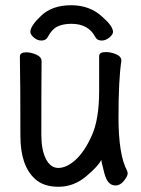

<svg xmlns="http://www.w3.org/2000/svg" viewBox="-20 -690 540 734"><path d="M421 19Q391 19 379 -27.5Q367 -74 367 -79Q357 -56 309.5 -16Q262 24 204 24Q146 24 114 -6Q58 -56 58 -171Q58 -368 56 -474Q56 -490 80 -490Q99 -490 119 -481Q139 -472 139 -456Q138 -368 138 -175Q138 -117 155.5 -82.5Q173 -48 203 -48Q235 -48 269.5 -79.5Q304 -111 331.5 -173Q359 -235 359 -342V-475Q359 -491 384 -491Q404 -491 424 -482.5Q444 -474 444 -458Q433 -385 433 -241Q433 -98 466 -37Q468 -33 468 -26Q468 -17 454 1Q440 19 421 19ZM138 -535Q123 -535 109.5 -546.5Q96 -558 96 -568Q96 -591 138 -630.5Q180 -670 252 -670Q324 -670 372 -625Q412 -590 412 -568Q412 -558 398 -546.5Q384 -535 369 -535Q351 -535 344 -549Q318 -599 253 -599Q221 -599 199.5 -588.5Q178 -578 163 -549Q156 -535 138 -535Z"/></svg>

Font: LXGW WenKai Mono TC
Style: Bold
Weight: 700
Designer: LXGW / Fontworks Inc.
Foundry: LXGW / Fontworks Inc.
Version: Version 1.330